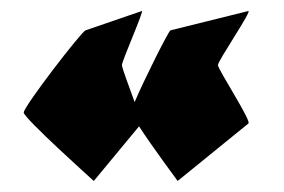

<svg xmlns="http://www.w3.org/2000/svg" viewBox="-20 -514 515 348"><path d="M23 -310C23 -300 150 -186 150 -186L232 -285C256 -248 302 -186 302 -186L430 -290C438 -292 375 -388 375 -396C375 -404 438 -496 430 -494L289 -459C285 -457 241 -369 224 -329C214 -357 201 -391 201 -396C201 -404 242 -496 237 -494L135 -459C127 -456 23 -321 23 -310Z"/></svg>

Font: Ampere
Style: SuCnd
Weight: 400
Version: Version 1